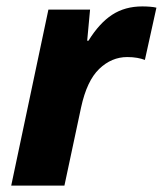

<svg xmlns="http://www.w3.org/2000/svg" viewBox="-20 -579 508 599"><path d="M15 0 131 -549H261L252 -452H256Q290 -507 330 -533Q370 -559 424 -559Q436 -559 448.5 -558Q461 -557 468 -555L432 -392Q422 -396 408 -398.5Q394 -401 377 -401Q328 -401 289.5 -364Q251 -327 233 -244L181 0Z"/></svg>

Font: Noto Sans ExtraBold
Style: Italic
Weight: 800
Italic angle: -12°
Designer: Monotype Design Team
Foundry: Monotype Imaging Inc.
Version: Version 2.013; ttfautohint (v1.8.4.7-5d5b)